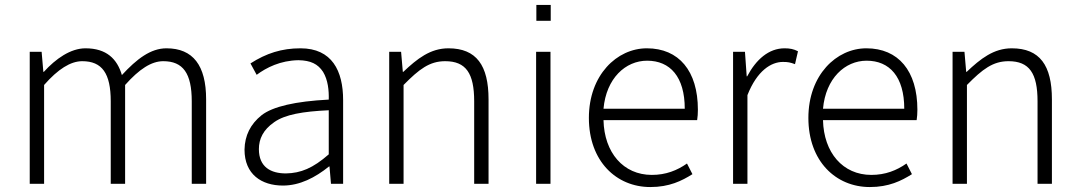

<svg xmlns="http://www.w3.org/2000/svg" viewBox="-20 -742 4358 775"><path d="M100 0H158V-399C214 -463 265 -495 312 -495C392 -495 427 -446 427 -333V0H485V-399C542 -463 591 -495 639 -495C719 -495 754 -446 754 -333V0H812V-341C812 -478 759 -547 652 -547C588 -547 532 -504 472 -439C453 -504 410 -547 325 -547C265 -547 205 -505 157 -452H155L148 -533H100Z M1122 7C1190 7 1252 -25 1308 -70H1310L1316 0H1365V-338C1365 -456 1320 -547 1193 -547C1117 -547 1055 -527 991 -486L1016 -440C1055 -469 1112 -498 1185 -499C1234 -498 1263 -484 1284 -452C1304 -419 1308 -377 1307 -340C1172 -333 1081 -312 1036 -277C991 -241 968 -195 967 -138C967 -38 1036 7 1122 7ZM1134 -42C1074 -42 1025 -67 1025 -140C1025 -181 1042 -218 1087 -249C1131 -280 1202 -292 1307 -297V-119C1243 -63 1194 -43 1134 -42Z M1551 0H1609V-399C1672 -463 1714 -495 1777 -495C1861 -495 1894 -446 1894 -333V0H1952V-341C1952 -478 1903 -547 1790 -547C1717 -547 1664 -505 1608 -452H1606L1599 -533H1551Z M2145 -658H2203V-722H2145ZM2144 0H2202V-533H2144Z M2605 13C2682 13 2732 -12 2775 -39L2753 -82C2713 -54 2668 -36 2611 -36C2496 -36 2419 -126 2416 -257H2794C2796 -270 2797 -284 2797 -299C2797 -456 2720 -547 2591 -547C2470 -547 2357 -439 2357 -266C2357 -91 2468 13 2605 13ZM2416 -303C2427 -426 2505 -497 2592 -497C2685 -497 2744 -432 2744 -303Z M2939 0H2997V-358C3036 -457 3093 -492 3140 -492C3161 -492 3170 -490 3189 -483L3201 -535C3184 -544 3168 -547 3147 -547C3083 -547 3032 -502 2996 -434H2994L2987 -533H2939Z M3491 13C3568 13 3618 -12 3661 -39L3639 -82C3599 -54 3554 -36 3497 -36C3382 -36 3305 -126 3302 -257H3680C3682 -270 3683 -284 3683 -299C3683 -456 3606 -547 3477 -547C3356 -547 3243 -439 3243 -266C3243 -91 3354 13 3491 13ZM3302 -303C3313 -426 3391 -497 3478 -497C3571 -497 3630 -432 3630 -303Z M3825 0H3883V-399C3946 -463 3988 -495 4051 -495C4135 -495 4168 -446 4168 -333V0H4226V-341C4226 -478 4177 -547 4064 -547C3991 -547 3938 -505 3882 -452H3880L3873 -533H3825Z"/></svg>

Font: Spoqa Han Sans Neo Light
Style: Regular
Weight: 300
Designer: [Spoqa Han Sans Neo] Dong-huui Kim ___ Younghwa Kang ___ Yujin Lee ___ [Noto Sans] Ryoko NISHIZUKA ____ (kana & ideograp
Foundry: Spoqa (http://www.spoqa-han-sans.com)
Version: Version 1.100;hotconv 1.0.109;makeotfexe 2.5.65596